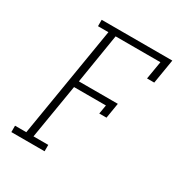

<svg xmlns="http://www.w3.org/2000/svg" viewBox="-171 -863 942 991"><g transform="rotate(30 300.0 -367.5)"><path d="M36 0V-38H103L212 -697H150V-735H571L547 -590H504L522 -697H255L207 -401H439L424 -310H381L390 -363H200L146 -38H234V0Z"/></g></svg>

Font: Iosevka Curly Slab XLtEx
Style: Italic
Weight: 200
Width: 7
Italic angle: -9°
Monospace: yes
Designer: Belleve Invis
Foundry: Belleve Invis
Version: Version 11.1.0; ttfautohint (v1.8.3)